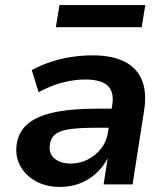

<svg xmlns="http://www.w3.org/2000/svg" viewBox="-20 -726 657 756"><path d="M216 10Q162 10 122 -12Q82 -34 61 -70.5Q40 -107 45 -153Q51 -204 86 -235.5Q121 -267 188.5 -282.5Q256 -298 358 -298H436L425 -223H359Q298 -223 258.5 -218Q219 -213 199 -198Q179 -183 176 -154Q172 -120 195.5 -101Q219 -82 258 -82Q294 -82 325 -97.5Q356 -113 378 -141Q400 -169 405 -205L422 -313Q430 -365 403.5 -389Q377 -413 316 -413Q274 -413 228 -401.5Q182 -390 132 -363L105 -450Q140 -469 179 -482Q218 -495 260 -501.5Q302 -508 344 -508Q421 -508 470 -483.5Q519 -459 539 -410Q559 -361 547 -288L502 0H388L404 -103Q386 -68 357.5 -42.5Q329 -17 293.5 -3.5Q258 10 216 10ZM200 -619 214 -706H552L538 -619Z"/></svg>

Font: Nunito Sans 8pt
Style: Bold Italic
Weight: 700
Italic angle: -9°
Version: Version 3.101;gftools[0.9.27]